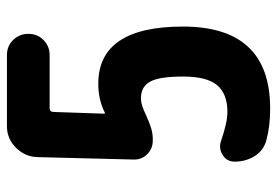

<svg xmlns="http://www.w3.org/2000/svg" viewBox="-140 -630 780 540"><g transform="rotate(-90 250.0 -360.0)"><path d="M284.2 -473.6Q445.3 -473.6 445.3 -235.4Q445.3 9.8 214.8 9.8Q164.1 9.8 125 -1Q96.7 -8.8 81.1 -33.7Q65.4 -58.6 65.4 -89.8Q65.4 -112.3 84.5 -124Q103.5 -135.7 125 -127.9Q175.8 -110.4 205.1 -110.4Q255.9 -110.4 280.3 -139.2Q304.7 -168 304.7 -234.9Q304.7 -301.8 290.5 -327.6Q276.4 -353.5 244.1 -353.5Q232.4 -353.5 220.7 -349.6Q211.9 -346.7 192.9 -337.9Q173.8 -329.1 158.7 -324.7Q143.6 -320.3 128.9 -320.3H125Q101.6 -320.3 85.9 -336.4Q70.3 -352.5 71.3 -375L78.1 -644.5Q79.1 -679.7 104.5 -705.1Q129.9 -730.5 165 -730.5H365.2Q390.6 -730.5 407.7 -712.9Q424.8 -695.3 424.8 -669.9Q424.8 -644.5 407.2 -627.4Q389.6 -610.4 365.2 -610.4H215.8Q205.1 -610.4 205.1 -598.6L200.2 -456.1Q200.2 -455.1 201.2 -455.1H203.1Q239.3 -473.6 284.2 -473.6Z"/></g></svg>

Font: Rounded-X Mgen+ 1m bold
Style: Bold
Weight: 700
Designer: [Source Han Sans]
Ryoko NISHIZUKA  (kana & ideographs); Paul D. Hunt (Latin, Greek & Cyrillic); Wenlong ZHANG  (bopomofo
Version: Version 1.059.20150602